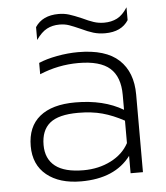

<svg xmlns="http://www.w3.org/2000/svg" viewBox="-50 -700 658 759"><g transform="rotate(-5 279.0 -320.0)"><path d="M117 -608Q146 -652 210 -652Q232 -652 251.5 -646Q271 -640 301 -627Q326 -615 345.5 -608.5Q365 -602 387 -602Q416 -602 438.5 -613.5Q461 -625 480 -655V-604Q452 -560 387 -560Q362 -560 340.5 -566.5Q319 -573 292 -586Q265 -598 248 -604Q231 -610 210 -610Q182 -610 160 -598.5Q138 -587 117 -557ZM55 -141Q55 -218 104 -258Q153 -298 245 -298Q358 -298 435 -252V-311Q435 -383 396 -417.5Q357 -452 271 -452Q191 -452 117 -421V-466Q147 -479 190 -487Q233 -495 274 -495Q383 -495 435.5 -446Q488 -397 488 -308V0H439V-69Q376 15 242 15Q156 15 105.5 -26Q55 -67 55 -141ZM435 -120V-209Q391 -233 349 -244.5Q307 -256 253 -256Q175 -256 140.5 -227.5Q106 -199 106 -141Q106 -86 143 -57Q180 -28 255 -28Q315 -28 363.5 -52.5Q412 -77 435 -120Z"/></g></svg>

Font: Prompt ExtraLight
Style: Regular
Weight: 275
Designer: Katatrad Team
Foundry: CadsonDemak
Version: Version 1.000